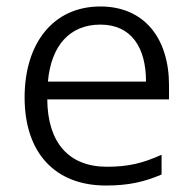

<svg xmlns="http://www.w3.org/2000/svg" viewBox="-20 -563 596 593"><path d="M290 -543C144 -543 56 -429 56 -262C56 -91 150 10 307 10C377 10 425 -1 479 -24V-85C421 -59 377 -48 310 -48C193 -48 127 -122 126 -256H502V-300C502 -443 427 -543 290 -543ZM290 -487C386 -487 431 -416 431 -311H128C138 -423 196 -487 290 -487Z"/></svg>

Font: Noto Sans Syriac Light
Style: Regular
Weight: 300
Designer: Patrick Giasson and the Monotype Design Team
Foundry: Monotype Imaging Inc.
Version: Version 3.000